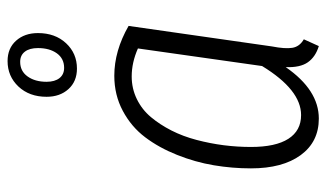

<svg xmlns="http://www.w3.org/2000/svg" viewBox="-199 -660 870 512"><g transform="rotate(-90 236.0 -404.0)"><path d="M329.1 -818.8Q363.3 -818.8 383.5 -796.1Q403.8 -773.4 403.8 -737.8Q403.8 -691.9 376.7 -662.8Q349.6 -633.8 309.1 -633.8Q274.9 -633.8 254.4 -656.5Q233.9 -679.2 233.9 -714.8Q233.9 -760.7 261.2 -789.8Q288.6 -818.8 329.1 -818.8ZM327.1 -785.2Q302.2 -785.2 288.1 -765.4Q273.9 -745.6 273.9 -714.8Q273.9 -692.9 283.7 -680.4Q293.5 -668 311 -668Q335.9 -668 349.9 -687.5Q363.8 -707 363.8 -737.8Q363.8 -760.3 354.2 -772.7Q344.7 -785.2 327.1 -785.2ZM290 -534.2Q356.4 -534.2 422.9 -496.1L368.2 -113.8Q361.3 -78.6 364.5 -59.3Q367.7 -40 387.2 -28.8L369.1 11.2Q340.3 2.4 325.9 -18.1Q311.5 -38.6 313 -77.1Q252 11.2 175.8 11.2Q113.8 11.2 78.4 -37.1Q43 -85.4 43 -169.9Q43 -219.7 51.3 -269Q59.6 -318.4 78.9 -366.7Q98.1 -415 126 -451.9Q153.8 -488.8 196.3 -511.5Q238.8 -534.2 290 -534.2ZM288.1 -487.8Q255.9 -487.8 227.8 -474.1Q199.7 -460.4 179.7 -436.5Q159.7 -412.6 144 -381.8Q128.4 -351.1 118.9 -314.9Q109.4 -278.8 104.7 -242.4Q100.1 -206.1 100.1 -169.9Q100.1 -104 121.8 -70.1Q143.6 -36.1 185.1 -36.1Q252.4 -36.1 315.9 -140.1L362.8 -471.2Q325.2 -487.8 288.1 -487.8Z"/></g></svg>

Font: Fira Sans Compressed Light
Style: Italic
Weight: 300
Width: 3
Italic angle: -8°
Designer: Carrois Corporate & Edenspiekermann AG
Foundry: Carrois Corporate GbR & Edenspiekermann AG
Version: Version 4.203;PS 004.203;hotconv 1.0.88;makeotf.lib2.5.64775